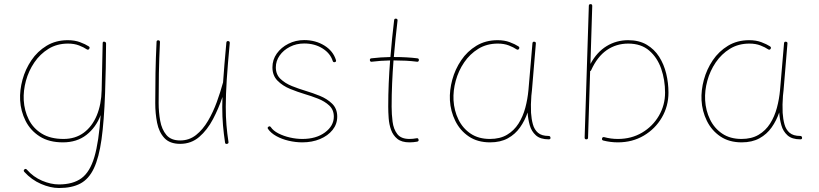

<svg xmlns="http://www.w3.org/2000/svg" viewBox="-20 -693 3995 936"><path d="M289.6 -15.6Q347.2 -15.6 388.2 -45.9Q429.2 -76.2 451.7 -130.1Q474.1 -184.1 475.6 -254.4L480.5 -482.4Q480.5 -491.7 489.3 -489.7Q491.7 -489.3 494.1 -487.8Q494.6 -487.3 494.6 -486.8Q497.6 -483.9 497.1 -480.5Q496.6 -417.5 495.6 -361.6Q494.6 -305.7 492.7 -256.3V-252.4Q492.7 -244.6 492.2 -236.8Q487.3 -102.5 474.9 -13.4Q462.4 75.7 437.7 127.7Q413.1 179.7 371.8 201.7Q330.6 223.6 267.6 223.6Q226.1 223.6 179.9 203.6Q133.8 183.6 98.6 145Q92.8 138.2 99.1 132.8Q105.5 127.4 111.3 134.3Q142.6 169.9 185.3 188Q228 206.1 267.1 206.1Q335.9 206.1 377.2 175.8Q418.5 145.5 440.2 72Q461.9 -1.5 470.7 -131.8Q447.8 -71.8 401.4 -35.4Q355 1 286.6 1Q219.2 1 173.8 -27.8Q128.4 -56.6 104.7 -103.8Q81.1 -150.9 78.1 -204.6Q75.7 -252.9 89.6 -304.2Q103.5 -355.5 133.1 -399.2Q162.6 -442.9 207.3 -470Q252 -497.1 310.5 -497.1Q344.2 -497.1 370.4 -487.3Q396.5 -477.5 412.1 -467.3Q419.9 -462.4 415 -455.1Q410.6 -447.8 402.8 -452.6Q388.7 -462.4 365.5 -471.4Q342.3 -480.5 311.5 -480.5Q257.8 -480.5 216.6 -455.1Q175.3 -429.7 147.5 -388.7Q119.6 -347.7 106.4 -299.3Q93.3 -251 95.7 -204.6Q98.6 -153.8 120.1 -110.6Q141.6 -67.4 183.8 -41.5Q226.1 -15.6 289.6 -15.6Z M1100.1 -483.4Q1090.3 -378.9 1085.4 -304.7Q1080.6 -230.5 1080.6 -172.4Q1080.6 -124 1084 -83.3Q1087.4 -42.5 1093.8 -1Q1095.2 6.3 1087.4 8.3Q1078.1 10.3 1077.1 2Q1070.8 -40 1067.1 -81.8Q1063.5 -123.5 1063.5 -172.4Q1063.5 -195.3 1064.5 -220.2Q1045.9 -164.6 1018.3 -112.1Q990.7 -59.6 951.4 -25.6Q912.1 8.3 858.4 8.3Q807.6 8.3 781.2 -20.3Q754.9 -48.8 745.8 -94.5Q736.8 -140.1 736.8 -190.9Q736.8 -265.1 738 -336.4Q739.3 -407.7 743.2 -488.8Q743.2 -496.6 751.5 -496.6Q759.8 -496.6 759.8 -487.8Q755.9 -406.7 754.6 -335.9Q753.4 -265.1 753.4 -190.9Q753.4 -146 761 -104Q768.6 -62 791 -35.2Q813.5 -8.3 858.4 -8.3Q902.3 -8.3 935.8 -34.9Q969.2 -61.5 994.1 -104Q1019 -146.5 1036.9 -195.6Q1054.7 -244.6 1066.9 -289.6L1067.4 -291Q1070.3 -332 1074.2 -380.1Q1078.1 -428.2 1083.5 -485.4Q1084.5 -493.7 1092.8 -492.7Q1100.6 -491.7 1100.1 -483.4Z M1612.3 -390.1Q1604.5 -388.2 1602.1 -395.5Q1590.3 -433.1 1552.2 -457Q1514.2 -481 1462.9 -481Q1424.8 -481 1393.3 -464.8Q1361.8 -448.7 1343.3 -422.4Q1324.7 -396 1324.7 -364.7Q1324.7 -330.1 1347.4 -308.3Q1370.1 -286.6 1403.8 -273.2Q1437.5 -259.8 1470.2 -250Q1503.4 -240.2 1539.1 -225.8Q1574.7 -211.4 1599.4 -187.3Q1624 -163.1 1624 -124.5Q1624 -87.9 1601.3 -59.6Q1578.6 -31.2 1540 -15.1Q1501.5 1 1453.6 1Q1420.9 1 1387.5 -6.8Q1354 -14.6 1327.1 -29.5Q1300.3 -44.4 1286.6 -64.5Q1282.2 -70.8 1288.6 -75.2Q1295.4 -80.1 1300.3 -73.2Q1312 -55.7 1337.2 -42.7Q1362.3 -29.8 1393.3 -22.7Q1424.3 -15.6 1453.6 -15.6Q1521.5 -15.6 1564.5 -47.6Q1607.4 -79.6 1607.4 -124.5Q1607.4 -157.7 1585.2 -178.5Q1563 -199.2 1530 -212.2Q1497.1 -225.1 1465.3 -234.4Q1431.2 -244.6 1394.5 -259.5Q1357.9 -274.4 1333 -299.6Q1308.1 -324.7 1308.1 -364.7Q1308.1 -401.9 1329.3 -431.9Q1350.6 -461.9 1386 -479.7Q1421.4 -497.6 1462.9 -497.6Q1518.1 -497.6 1561 -471.2Q1604 -444.8 1617.7 -400.4Q1620.6 -392.1 1612.3 -390.1Z M2022 -399.4Q2021 -391.1 2012.7 -392.1Q1986.8 -395.5 1959.2 -397Q1931.6 -398.4 1902.8 -398.4Q1900.9 -398.4 1898.4 -398.4Q1894 -342.8 1891.6 -286.6Q1889.2 -230.5 1889.2 -173.3Q1889.2 -136.2 1893.8 -99.9Q1898.4 -63.5 1916.7 -39.6Q1935.1 -15.6 1976.1 -15.6Q1993.2 -15.6 2010.7 -19Q2018.6 -21 2020.5 -12.2Q2022.5 -4.4 2013.7 -2.4Q1994.6 1 1976.1 1Q1938 1 1917 -16.1Q1896 -33.2 1886.5 -59.8Q1877 -86.4 1874.8 -116.7Q1872.6 -147 1872.6 -173.3Q1872.6 -230.5 1875 -286.6Q1877.4 -342.8 1881.8 -398.4Q1835 -397.5 1792.5 -392.1Q1784.2 -391.1 1783.2 -399.4Q1782.2 -407.7 1790.5 -408.7Q1835 -414.1 1883.3 -415Q1886.7 -460 1891.4 -504.9Q1896 -549.8 1901.4 -594.7Q1902.3 -603 1910.6 -602.1Q1918.9 -601.1 1918 -592.8Q1912.6 -548.3 1908.2 -503.9Q1903.8 -459.5 1899.9 -415Q1901.4 -415 1902.8 -415Q1963.4 -415 2014.6 -408.7Q2022.9 -407.7 2022 -399.4Z M2368.2 -15.6Q2417.5 -15.6 2451.7 -35.9Q2485.8 -56.2 2507.6 -90.3Q2529.3 -124.5 2540.8 -167.2Q2552.2 -210 2556.2 -254.4L2575.7 -482.4Q2576.7 -490.7 2584.5 -489.7Q2593.3 -488.8 2592.3 -480.5L2573.2 -252.4Q2572.3 -238.8 2570.3 -225.6Q2570.3 -225.6 2570.3 -225.1Q2566.9 -183.6 2568.8 -143.1Q2570.8 -112.3 2577.9 -86.7Q2585 -61 2602.8 -45.7Q2620.6 -30.3 2654.3 -30.3Q2662.6 -30.3 2663.6 -22Q2664.6 -13.7 2655.3 -13.7Q2614.3 -13.7 2592.5 -33.2Q2570.8 -52.7 2562.5 -82.5Q2554.2 -112.3 2552.2 -143.1V-145Q2538.6 -105 2515.1 -71.8Q2491.7 -38.6 2455.8 -18.8Q2419.9 1 2369.1 1Q2308.1 1 2265.4 -27.8Q2222.7 -56.6 2199.5 -103.8Q2176.3 -150.9 2173.3 -204.6Q2170.9 -252.9 2184.8 -304.2Q2198.7 -355.5 2228.3 -399.2Q2257.8 -442.9 2302.5 -470Q2347.2 -497.1 2405.8 -497.1Q2439.5 -497.1 2465.3 -487.3Q2491.2 -477.5 2506.8 -467.3Q2514.6 -462.4 2510.3 -455.1Q2505.9 -447.8 2498 -452.6Q2483.9 -462.4 2460.7 -471.4Q2437.5 -480.5 2406.7 -480.5Q2353 -480.5 2311.8 -455.1Q2270.5 -429.7 2242.7 -388.7Q2214.8 -347.7 2201.7 -299.3Q2188.5 -251 2190.9 -204.6Q2193.8 -153.8 2214.8 -110.6Q2235.8 -67.4 2274.4 -41.5Q2313 -15.6 2368.2 -15.6Z M2859.4 -672.9Q2867.2 -672.9 2867.2 -664.1L2858.4 -381.3Q2889.6 -439 2937 -468Q2984.4 -497.1 3042.5 -497.1Q3095.2 -497.1 3132.6 -475.1Q3169.9 -453.1 3193.4 -416.3Q3216.8 -379.4 3227.8 -334Q3238.8 -288.6 3238.8 -241.7Q3238.8 -175.3 3206.5 -120.1Q3174.3 -64.9 3118.7 -32Q3063 1 2992.2 1Q2956.1 1 2921.4 -7.8Q2913.1 -9.8 2915 -18.1Q2917 -26.4 2925.8 -24.4Q2958 -15.6 2992.2 -15.6Q3058.1 -15.6 3110.1 -46.4Q3162.1 -77.1 3192.1 -128.7Q3222.2 -180.2 3222.2 -241.7Q3222.2 -303.2 3203.4 -357.7Q3184.6 -412.1 3145 -446.3Q3105.5 -480.5 3042.5 -480.5Q2983.9 -480.5 2937.7 -448.5Q2891.6 -416.5 2861.8 -350.6Q2860.4 -347.2 2856.9 -346.2L2846.7 -21.5Q2846.7 -13.7 2837.9 -13.7Q2830.1 -13.7 2830.1 -22.5L2850.6 -665Q2850.6 -672.9 2859.4 -672.9Z M3594.7 -15.6Q3644 -15.6 3678.2 -35.9Q3712.4 -56.2 3734.1 -90.3Q3755.9 -124.5 3767.3 -167.2Q3778.8 -210 3782.7 -254.4L3802.2 -482.4Q3803.2 -490.7 3811 -489.7Q3819.8 -488.8 3818.8 -480.5L3799.8 -252.4Q3798.8 -238.8 3796.9 -225.6Q3796.9 -225.6 3796.9 -225.1Q3793.5 -183.6 3795.4 -143.1Q3797.4 -112.3 3804.4 -86.7Q3811.5 -61 3829.3 -45.7Q3847.2 -30.3 3880.9 -30.3Q3889.2 -30.3 3890.1 -22Q3891.1 -13.7 3881.8 -13.7Q3840.8 -13.7 3819.1 -33.2Q3797.4 -52.7 3789.1 -82.5Q3780.8 -112.3 3778.8 -143.1V-145Q3765.1 -105 3741.7 -71.8Q3718.3 -38.6 3682.4 -18.8Q3646.5 1 3595.7 1Q3534.7 1 3491.9 -27.8Q3449.2 -56.6 3426 -103.8Q3402.8 -150.9 3399.9 -204.6Q3397.5 -252.9 3411.4 -304.2Q3425.3 -355.5 3454.8 -399.2Q3484.4 -442.9 3529.1 -470Q3573.7 -497.1 3632.3 -497.1Q3666 -497.1 3691.9 -487.3Q3717.8 -477.5 3733.4 -467.3Q3741.2 -462.4 3736.8 -455.1Q3732.4 -447.8 3724.6 -452.6Q3710.4 -462.4 3687.3 -471.4Q3664.1 -480.5 3633.3 -480.5Q3579.6 -480.5 3538.3 -455.1Q3497.1 -429.7 3469.2 -388.7Q3441.4 -347.7 3428.2 -299.3Q3415 -251 3417.5 -204.6Q3420.4 -153.8 3441.4 -110.6Q3462.4 -67.4 3501 -41.5Q3539.6 -15.6 3594.7 -15.6Z"/></svg>

Font: Mikhak-DS1-FD Thin
Style: Regular
Weight: 100
Designer: Amin Abedi
Version: Version 3.2